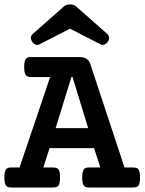

<svg xmlns="http://www.w3.org/2000/svg" viewBox="-21 -833 643 853"><path d="M116.2 -665Q116.2 -674.8 124.5 -682.1L263.2 -804.7Q273.4 -813.5 290 -813.5Q306.6 -813.5 316.9 -804.7L455.6 -682.1Q462.4 -675.8 463.4 -667Q464.8 -655.8 457.5 -647Q452.1 -639.2 443.8 -635.3Q439 -633.3 435.5 -633.3Q431.2 -633.3 426.3 -635.7L290 -705.6L153.8 -635.7Q148.9 -633.3 144.5 -633.3Q132.3 -633.3 122.6 -647Q116.2 -655.3 116.2 -665ZM601.1 -44.4Q601.1 -19 594.7 -9.3Q591.3 -3.9 585.4 -2Q579.6 0 570.3 0H375Q366.2 0 360.4 -2Q354.5 -3.9 351.1 -9.3Q344.2 -18.1 344.2 -44.4Q344.2 -70.3 351.1 -80.1Q354.5 -85 360.1 -86.9Q365.7 -88.9 375 -88.9H424.8L397 -174.8H199.2L171.4 -88.9H214.8Q223.6 -88.9 229.5 -86.9Q235.4 -85 239.3 -80.1Q245.6 -70.3 245.6 -44.4Q245.6 -19 239.3 -9.3Q235.8 -3.9 230 -2Q224.1 0 214.8 0H29.3Q20 0 14.4 -2Q8.8 -3.9 5.4 -9.3Q-1.5 -19 -1.5 -44.4Q-1.5 -70.8 5.4 -79.6Q8.8 -85 14.4 -86.9Q20 -88.9 29.3 -88.9H65.9L201.7 -490.7H117.2Q107.9 -490.7 102.3 -492.7Q96.7 -494.6 93.3 -500Q86.4 -509.8 86.4 -535.2Q86.4 -561.5 93.3 -570.3Q96.7 -575.7 102.3 -577.6Q107.9 -579.6 117.2 -579.6H331.1Q351.1 -579.6 363 -572Q375 -564.5 380.4 -547.9L532.2 -88.9H570.3Q587.9 -88.9 594.2 -80.6Q601.1 -70.8 601.1 -44.4ZM226.1 -263.7H370.6L301.3 -490.7H296.4Z"/></svg>

Font: Courier Prime SemiBold
Style: Regular
Weight: 600
Designer: Alan Dague-Greene
Foundry: Quote-Unquote Apps
Version: Version 1.202